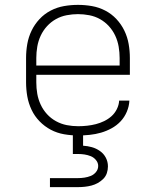

<svg xmlns="http://www.w3.org/2000/svg" viewBox="-20 -548 640 788"><path d="M301 8Q272 8 243 3Q214 -2 188.5 -15.5Q163 -29 142.5 -50Q122 -71 109.5 -97.5Q97 -124 92 -152.5Q87 -181 87 -210V-310Q87 -339 92 -367.5Q97 -396 109.5 -422Q122 -448 142 -469.5Q162 -491 188 -504.5Q214 -518 242.5 -523Q271 -528 300 -528Q329 -528 357.5 -523Q386 -518 412 -504.5Q438 -491 458 -469.5Q478 -448 490.5 -422Q503 -396 508 -367.5Q513 -339 513 -310V-241H129V-210Q129 -186 133 -163Q137 -140 147 -118.5Q157 -97 173 -79.5Q189 -62 210 -50.5Q231 -39 254 -34.5Q277 -30 301 -30Q319 -30 337.5 -32Q356 -34 373.5 -38.5Q391 -43 407.5 -51Q424 -59 437.5 -71Q451 -83 459.5 -100Q468 -117 469 -135H511Q510 -112 500.5 -89.5Q491 -67 475 -50Q459 -33 438 -21.5Q417 -10 394.5 -3.5Q372 3 348 5.5Q324 8 301 8ZM471 -279V-310Q471 -333 467 -356.5Q463 -380 453 -401.5Q443 -423 427 -440.5Q411 -458 390.5 -469.5Q370 -481 346.5 -485.5Q323 -490 300 -490Q277 -490 253.5 -485.5Q230 -481 209.5 -469.5Q189 -458 173 -440.5Q157 -423 147 -401.5Q137 -380 133 -356.5Q129 -333 129 -310V-279ZM185 220V183H300Q313 183 326.5 181Q340 179 352.5 174Q365 169 374 158Q383 147 383 133Q383 120 374 109Q365 98 352.5 93Q340 88 327 86Q314 84 300 84H279V0H321V50Q339 51 357 56Q375 61 390.5 72Q406 83 414.5 99.5Q423 116 423 135Q423 149 418.5 162.5Q414 176 404 186Q394 196 381.5 203Q369 210 355.5 213.5Q342 217 328 218.5Q314 220 300 220Z"/></svg>

Font: Iosevka Extralight Extended
Style: Regular
Weight: 200
Width: 7
Monospace: yes
Designer: Belleve Invis
Foundry: Belleve Invis
Version: Version 32.5.0; ttfautohint (v1.8.4)